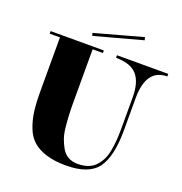

<svg xmlns="http://www.w3.org/2000/svg" viewBox="-151 -986 1065 1126"><g transform="rotate(20 382.0 -423.0)"><path d="M764 -700H444V-684Q535 -684 575 -639Q615 -594 615 -500V-303Q615 -264 612.5 -232.5Q610 -201 604 -167Q598 -133 586 -108.5Q574 -84 555.5 -63.5Q537 -43 509 -32.5Q481 -22 444 -22Q411 -22 385.5 -36Q360 -50 344.5 -77Q329 -104 319 -133Q309 -162 305 -204.5Q301 -247 299.5 -279.5Q298 -312 298 -356V-684H362V-700H30V-684H94V-349Q94 -277 100.5 -225.5Q107 -174 125 -127Q143 -80 174.5 -51.5Q206 -23 258 -6.5Q310 10 383 10Q525 10 579 -63Q633 -136 633 -302V-500Q633 -684 764 -684ZM562 -856 567 -838 269 -757 264 -774Z"/></g></svg>

Font: Elsie Swash Caps Black
Style: Regular
Weight: 900
Designer: Alejandro Inler
Foundry: Alejandro Inler
Version: 1.001